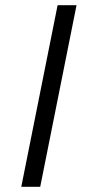

<svg xmlns="http://www.w3.org/2000/svg" viewBox="-20 -720 342 740"><path d="M62 0 202 -700H275L135 0Z"/></svg>

Font: MOST Montserrat
Style: Italic
Weight: 400
Italic angle: -11.3°
Designer: Julieta Ulanovsky
Foundry: Julieta Ulanovsky
Version: Version 8.000;March 11, 2024;FontCreator 15.0.0.2926 64-bit